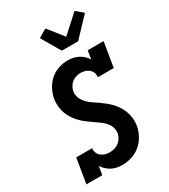

<svg xmlns="http://www.w3.org/2000/svg" viewBox="-238 -1104 1075 1222"><g transform="rotate(-30 300.0 -493.0)"><path d="M292 8Q270 8 250 4Q230 0 212.5 -9.5Q195 -19 180.5 -32.5Q166 -46 156 -63L146 0H29L59 -181H176Q173 -164 179.5 -148Q186 -132 198 -122Q210 -112 226.5 -107Q243 -102 260 -102Q277 -102 294.5 -106.5Q312 -111 327 -122Q342 -133 351.5 -149Q361 -165 364 -181Q367 -203 361 -223Q355 -243 342.5 -259Q330 -275 314 -287Q298 -299 281.5 -310.5Q265 -322 248.5 -333.5Q232 -345 216.5 -357.5Q201 -370 187 -384.5Q173 -399 161.5 -415Q150 -431 141 -449.5Q132 -468 127 -488Q122 -508 121 -529.5Q120 -551 123 -572Q129 -606 145.5 -638.5Q162 -671 189 -695.5Q216 -720 250.5 -731.5Q285 -743 318 -743Q340 -743 359.5 -739Q379 -735 397 -725.5Q415 -716 429.5 -702.5Q444 -689 453 -672L463 -735H580L550 -554H433Q436 -571 430 -586.5Q424 -602 412 -612.5Q400 -623 384 -628Q368 -633 351 -633Q334 -633 317.5 -628Q301 -623 287 -612Q273 -601 264.5 -585.5Q256 -570 253 -554Q249 -528 259 -505Q269 -482 285.5 -464.5Q302 -447 322 -434Q342 -421 362 -407Q382 -393 400.5 -378Q419 -363 435.5 -345Q452 -327 464.5 -306.5Q477 -286 485 -263Q493 -240 495.5 -214.5Q498 -189 494 -163Q488 -129 470.5 -96Q453 -63 425 -39Q397 -15 361.5 -3.5Q326 8 292 8ZM319 -815 238 -954 299 -990 388 -878 516 -994 567 -950 439 -815Z"/></g></svg>

Font: Iosevka Etoile Extrabold
Style: Italic
Weight: 800
Italic angle: -9°
Designer: Belleve Invis
Foundry: Belleve Invis
Version: Version 22.1.2; ttfautohint (v1.8.4)